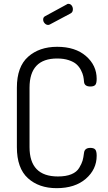

<svg xmlns="http://www.w3.org/2000/svg" viewBox="-20 -975 563 1001"><path d="M68 -208C68 -134.7 87.2 -80.7 125.5 -46C163.8 -11.3 213.7 6 275 6C339 6 389.8 -10.3 427.5 -43C465.2 -75.7 484 -115.7 484 -163C484 -179 481.5 -189.8 476.5 -195.5C471.5 -201.2 463 -204 451 -204C431 -204 420 -195.3 418 -178C416 -161.3 413.5 -147.8 410.5 -137.5C407.5 -127.2 401.7 -114.7 393 -100C384.3 -85.3 370.7 -74.2 352 -66.5C333.3 -58.8 310 -55 282 -55C183.3 -55 134 -106 134 -208V-518C134 -619.3 182 -670 278 -670C300.7 -670 320.7 -667.2 338 -661.5C355.3 -655.8 368.8 -648.7 378.5 -640C388.2 -631.3 396 -621.2 402 -609.5C408 -597.8 412 -587.3 414 -578C416 -568.7 417.3 -559 418 -549C419.3 -532.3 430.3 -524 451 -524C463 -524 471.5 -526.7 476.5 -532C481.5 -537.3 484 -548 484 -564C484 -610.7 465.5 -650.2 428.5 -682.5C391.5 -714.8 341.3 -731 278 -731C216 -731 165.5 -713.7 126.5 -679C87.5 -644.3 68 -590.7 68 -518ZM205 -873C205 -865.7 207.7 -859.2 213 -853.5C218.3 -847.8 224.3 -845 231 -845C234.3 -845 237.7 -846 241 -848L348 -905C356 -909 360 -916.3 360 -927C360 -934.3 357.8 -940.8 353.5 -946.5C349.2 -952.2 343.3 -955 336 -955C332.7 -955 330 -954 328 -952L216 -891C208.7 -887.7 205 -881.7 205 -873Z"/></svg>

Font: Terminal Dosis
Style: Book
Weight: 400
Designer: EdgarTolentino, PabloImpallari, IginoMarini
Foundry: EdgarTolentino, PabloImpallari, IginoMarini
Version: Version 1.006